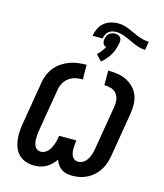

<svg xmlns="http://www.w3.org/2000/svg" viewBox="-149 -1168 1098 1286"><g transform="rotate(15 400.0 -525.0)"><path d="M475 8Q455 8 435.5 4Q416 0 400 -11Q384 -22 373 -37.5Q362 -53 356 -72Q344 -54 327.5 -38Q311 -22 292 -11.5Q273 -1 252 3.5Q231 8 211 8Q181 8 154.5 -0.5Q128 -9 108 -27Q88 -45 76.5 -70Q65 -95 61 -123Q57 -151 58 -180Q59 -209 64 -238L115 -543Q119 -571 131 -599Q143 -627 162.5 -650.5Q182 -674 208 -691Q234 -708 262 -718Q290 -728 319 -731.5Q348 -735 376 -735L377 -634Q353 -634 328.5 -629Q304 -624 283 -609.5Q262 -595 249 -572.5Q236 -550 232 -526L181 -222Q179 -208 178 -194.5Q177 -181 177 -168Q177 -155 179.5 -142Q182 -129 188 -117.5Q194 -106 205 -99.5Q216 -93 230 -93Q243 -93 256 -99.5Q269 -106 279 -117Q289 -128 295.5 -141Q302 -154 307 -167Q312 -180 315 -193.5Q318 -207 320 -221L321 -228H441L440 -221Q438 -207 437 -193.5Q436 -180 436 -167Q436 -154 438.5 -141Q441 -128 447 -117Q453 -106 464 -99.5Q475 -93 489 -93Q501 -93 514 -98.5Q527 -104 536.5 -113.5Q546 -123 553 -135Q560 -147 564.5 -159Q569 -171 572 -183.5Q575 -196 577 -209L628 -513Q632 -538 628.5 -561.5Q625 -585 610.5 -602.5Q596 -620 573.5 -627Q551 -634 526 -634V-735Q559 -735 591.5 -730Q624 -725 652 -711.5Q680 -698 702 -676Q724 -654 736 -625Q748 -596 749 -563Q750 -530 745 -497L694 -192Q690 -167 682 -141Q674 -115 659.5 -91.5Q645 -68 624.5 -48.5Q604 -29 579 -16Q554 -3 527.5 2.5Q501 8 475 8ZM364 -933Q368 -958 379.5 -983Q391 -1008 412 -1025.5Q433 -1043 458.5 -1050.5Q484 -1058 509 -1058Q530 -1058 550 -1053Q570 -1048 588 -1040.5Q606 -1033 623.5 -1024.5Q641 -1016 659.5 -1009Q678 -1002 697.5 -997Q717 -992 738 -992L729 -933Q709 -933 690 -938Q671 -943 653.5 -950.5Q636 -958 619 -966Q602 -974 584.5 -981.5Q567 -989 548.5 -994Q530 -999 510 -999Q497 -999 483 -995Q469 -991 458 -981.5Q447 -972 441.5 -959Q436 -946 434 -933ZM463 -781 424 -822Q430 -828 436 -834Q442 -840 447 -846.5Q452 -853 458 -861.5Q464 -870 467 -875L471 -883Q467 -885 462.5 -887.5Q458 -890 455 -893Q452 -896 450 -900.5Q448 -905 446.5 -909.5Q445 -914 445 -920Q445 -926 446 -929L447 -933Q448 -940 450 -946.5Q452 -953 455.5 -959Q459 -965 464.5 -970Q470 -975 476 -978.5Q482 -982 489.5 -984Q497 -986 502 -986H507Q514 -986 520.5 -984.5Q527 -983 532 -980.5Q537 -978 541.5 -973.5Q546 -969 548.5 -963.5Q551 -958 551.5 -950.5Q552 -943 552 -939L551 -933Q548 -920 544.5 -906.5Q541 -893 536.5 -880.5Q532 -868 525 -855.5Q518 -843 510 -831.5Q502 -820 491 -807.5Q480 -795 473 -789Z"/></g></svg>

Font: Iosevka Aile Oblique
Style: Bold
Weight: 700
Italic angle: -9°
Designer: Belleve Invis
Foundry: Belleve Invis
Version: Version 31.1.0; ttfautohint (v1.8.4)